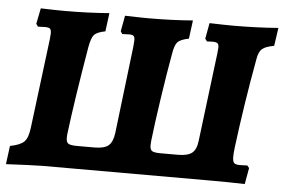

<svg xmlns="http://www.w3.org/2000/svg" viewBox="-49 -717 1167 790"><g transform="rotate(5 534.5 -322.0)"><path d="M12 -70Q54 -78 70 -94Q86 -110 91 -152L137 -521Q139 -541 139 -546Q139 -561 133.5 -565.5Q128 -570 113 -570L84 -569L76 -580L89 -645Q155 -643 187 -643Q284 -643 372 -650L362 -574Q327 -567 316 -554.5Q305 -542 298 -504Q261 -286 243 -141Q242 -134 242 -123Q242 -105 251.5 -99.5Q261 -94 288 -94H359Q399 -94 416.5 -108.5Q434 -123 439 -161L482 -521Q484 -545 484 -548Q484 -561 479 -565.5Q474 -570 461 -570L432 -569L425 -580L437 -645Q501 -643 533 -643Q630 -643 717 -650L707 -574Q672 -567 660.5 -554.5Q649 -542 643 -504Q629 -427 613 -319.5Q597 -212 589 -141Q588 -134 588 -123Q588 -105 597 -99.5Q606 -94 632 -94H704Q744 -94 762 -108.5Q780 -123 784 -161L829 -525Q831 -543 831 -548Q831 -561 825.5 -565.5Q820 -570 804 -570L782 -569L774 -580L786 -645Q850 -643 883 -643Q982 -643 1070 -650L1059 -575Q1024 -569 1010 -557Q996 -545 991 -514Q957 -328 934 -145Q931 -120 931 -106Q931 -86 937.5 -80Q944 -74 961 -74L992 -75L1000 -65L988 2Q930 0 846 0H152L88 2Q-17 7 2 6Z"/></g></svg>

Font: Alegreya SC ExtraBold
Style: Italic
Weight: 800
Italic angle: -7°
Designer: Juan Pablo del Peral
Foundry: Huerta Tipografica
Version: Version 2.007; ttfautohint (v1.6)